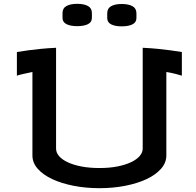

<svg xmlns="http://www.w3.org/2000/svg" viewBox="-20 -985 1036 1015"><path d="M276.4 -199.2Q276.4 -177.7 292.7 -159.2Q309.1 -140.6 339.1 -126.7Q369.1 -112.8 411.4 -104.7Q453.6 -96.7 505.9 -96.7Q559.1 -96.7 601.6 -105.2Q644 -113.8 673.6 -127.9Q703.1 -142.1 718.8 -160.6Q734.4 -179.2 734.4 -199.2V-732.4Q776.4 -730.5 813.5 -726.8Q850.6 -723.1 879.4 -719.2Q912.6 -714.8 941.4 -710V-585Q929.7 -588.9 907.7 -594.5Q885.7 -600.1 859.4 -604.5V-163.1Q859.4 -124.5 831.3 -92.8Q803.2 -61 755.1 -38.3Q707 -15.6 642.6 -2.9Q578.1 9.8 505.9 9.8Q433.1 9.8 368.7 -2.9Q304.2 -15.6 255.9 -38.3Q207.5 -61 179.4 -92.8Q151.4 -124.5 151.4 -163.1V-604.5Q125 -599.1 102.8 -594Q80.6 -588.9 69.3 -585V-710Q97.2 -714.8 130.9 -719.2Q159.2 -723.1 196.8 -726.8Q234.4 -730.5 276.4 -732.4ZM387.7 -964.8Q423.8 -964.8 444.8 -953.4Q465.8 -941.9 465.8 -916V-890.6Q465.8 -867.7 444.8 -857.2Q423.8 -846.7 387.7 -846.7Q353 -846.7 331.8 -857.2Q310.5 -867.7 310.5 -890.6V-916Q310.5 -941.9 331.8 -953.4Q353 -964.8 387.7 -964.8ZM623 -963.9Q659.2 -963.9 680.2 -952.4Q701.2 -940.9 701.2 -915V-889.6Q701.2 -866.7 680.2 -856.2Q659.2 -845.7 623 -845.7Q588.4 -845.7 567.6 -856.2Q546.9 -866.7 546.9 -889.6V-915Q546.9 -940.9 567.6 -952.4Q588.4 -963.9 623 -963.9Z"/></svg>

Font: Revalia
Style: Regular
Weight: 400
Designer: Johan Kallas, Mihkel Virkus
Foundry: Johan Kallas, Mihkel Virkus
Version: Version 1.001